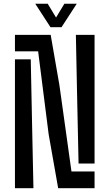

<svg xmlns="http://www.w3.org/2000/svg" viewBox="-20 -982 572 1002"><path d="M283.5 0 234 -280.5 179 -714H58V-800H244.5L290 -538L353 -87H473.5V0ZM390 -128.5 382 -501.5 376 -800H473.5V-128.5ZM58 0V-672.5H140.5L148 -305L154.5 0ZM243.5 -840 164 -962.5H229L272.5 -890.5L316 -962.5H380.5L301 -840Z"/></svg>

Font: Big Shoulders Stencil Text SemiBold
Style: Regular
Weight: 600
Designer: Patric King
Foundry: XO Type Co
Version: Version 1.000